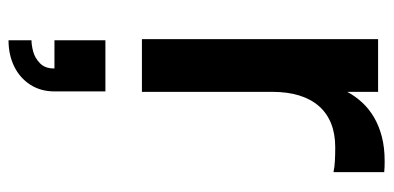

<svg xmlns="http://www.w3.org/2000/svg" viewBox="-250 -344 900 439"><g transform="rotate(90 199.5 -125.0)"><path d="M374 -438Q362.5 -440.5 348.5 -441.2Q334.5 -442 317.5 -442Q256 -442 223.2 -404.8Q190.5 -367.5 190.5 -297.5V0H70V-540H190.5V-469.5Q200.5 -488 214.8 -503.5Q229 -519 248.5 -530.5Q268 -542 292.8 -548.5Q317.5 -555 349 -555Q355.5 -555 361.8 -554.8Q368 -554.5 374 -554ZM72.5 252.5Q84 252.5 98.8 248.5Q113.5 244.5 125.2 233Q137 221.5 137 201.5Q137 201 137 200H72.5V83.5H189.5V200Q189.5 231.5 174.2 255.2Q159 279 132.5 292Q106 305 72.5 305Z"/></g></svg>

Font: Vela Sans Bd
Style: Bold
Weight: 700
Designer: Principal design: Mikhail Sharanda - project Manrope.
Design modification: Ravid Balaliev
Foundry: Mikhail Sharanda
Version: Version 1.001